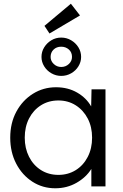

<svg xmlns="http://www.w3.org/2000/svg" viewBox="-20 -1002 660 1032"><path d="M277 10Q209 10 154 -25.5Q99 -61 67 -122.5Q35 -184 35 -262Q35 -341 68 -402Q101 -463 157 -498Q213 -533 281 -533Q345 -533 394.5 -504.5Q444 -476 470 -430L472 -522H547V0H471V-94Q443 -49 391.5 -19.5Q340 10 277 10ZM294 -62Q346 -62 387 -87.5Q428 -113 451.5 -158.5Q475 -204 475 -262Q475 -320 451.5 -365Q428 -410 387 -436Q346 -462 294 -462Q241 -462 200 -436Q159 -410 136 -365Q113 -320 113 -262Q113 -205 136 -159.5Q159 -114 200 -88Q241 -62 294 -62ZM309 -594Q281 -594 256.5 -608Q232 -622 217.5 -645.5Q203 -669 203 -696Q203 -724 217.5 -747.5Q232 -771 256 -785.5Q280 -800 309 -800Q338 -800 362.5 -785.5Q387 -771 401.5 -747.5Q416 -724 416 -696Q416 -669 401.5 -645.5Q387 -622 362.5 -608Q338 -594 309 -594ZM309 -642Q333 -642 350 -658Q367 -674 367 -696Q367 -721 350 -736Q333 -751 309 -751Q284 -751 268 -735.5Q252 -720 252 -696Q252 -674 269 -658Q286 -642 309 -642ZM246 -822 219 -863 361 -982 410 -919Z"/></svg>

Font: Lexend Deca Light
Style: Regular
Weight: 300
Designer: Bonnie Shaver-Troup, Thomas Jockin
Foundry: Lexend
Version: Version 1.008; ttfautohint (v1.8.4.7-5d5b)